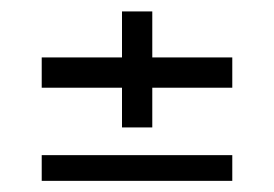

<svg xmlns="http://www.w3.org/2000/svg" viewBox="-20 -515 480 336"><path d="M193.5 -292V-361.5H53V-414.5H193.5V-495H246.5V-414.5H386.5V-361.5H246.5V-292ZM53 -198.5V-243.5H386.5V-198.5Z"/></svg>

Font: Big Shoulders Display Thin
Style: Regular
Weight: 400
Version: Version 2.002